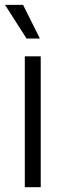

<svg xmlns="http://www.w3.org/2000/svg" viewBox="-20 -781 273 801"><path d="M83.5 0H149.9V-545.9H83.5ZM90.8 -620.1H146.5L76.2 -760.7H1Z"/></svg>

Font: Raveo Light
Style: Regular
Weight: 300
Designer: Jakub Foglar, Rasmus Andersson (Inter)
Foundry: Jakubfoglar.com
Version: Version 1.100;Glyphs 3.2.3 (3260)